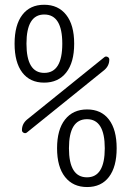

<svg xmlns="http://www.w3.org/2000/svg" viewBox="-20 -755 540 790"><path d="M429.7 -509.8Q429.7 -484.4 409.2 -466.8L90.8 -210Q85 -205.1 77.6 -208.5Q70.3 -211.9 70.3 -219.7Q70.3 -245.1 90.8 -262.7L409.2 -519.5Q415 -524.4 422.4 -521Q429.7 -517.6 429.7 -509.8ZM337.9 -25.4Q411.1 -25.4 411.1 -145Q411.1 -264.6 337.9 -264.6Q263.7 -264.6 263.7 -145Q263.7 -25.4 337.9 -25.4ZM247.6 -263.2Q280.3 -304.7 338.4 -304.7Q396.5 -304.7 428.2 -263.2Q460 -221.7 460 -145Q460 -68.4 428.2 -26.9Q396.5 14.6 338.4 14.6Q280.3 14.6 247.6 -26.9Q214.8 -68.4 214.8 -145Q214.8 -221.7 247.6 -263.2ZM162.1 -695.3Q88.9 -695.3 88.9 -575.2Q88.9 -455.1 162.1 -455.1Q236.3 -455.1 236.3 -575.2Q236.3 -695.3 162.1 -695.3ZM252.4 -456.5Q219.7 -415 161.6 -415Q103.5 -415 71.8 -456.5Q40 -498 40 -575.2Q40 -652.3 71.8 -693.8Q103.5 -735.4 161.6 -735.4Q219.7 -735.4 252.4 -693.8Q285.2 -652.3 285.2 -575.2Q285.2 -498 252.4 -456.5Z"/></svg>

Font: Rounded Mgen+ 1mn light
Style: Regular
Weight: 200
Designer: [Source Han Sans]
Ryoko NISHIZUKA  (kana & ideographs); Paul D. Hunt (Latin, Greek & Cyrillic); Wenlong ZHANG  (bopomofo
Version: Version 1.059.20150602